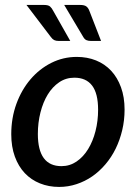

<svg xmlns="http://www.w3.org/2000/svg" viewBox="-20 -748 561 776"><path d="M228.5 -76.5Q262 -76.5 289.5 -95.2Q317 -114 336.2 -145.5Q355.5 -177 366 -218.2Q376.5 -259.5 376.5 -304.5Q376.5 -370.5 352.2 -402.2Q328 -434 280.5 -434Q246.5 -434 219.2 -415.5Q192 -397 173 -366Q154 -335 143.5 -293.5Q133 -252 133 -206.5Q133 -76.5 228.5 -76.5ZM219 7.5Q177 7.5 141.5 -6.8Q106 -21 80.2 -48.2Q54.5 -75.5 40 -115.2Q25.5 -155 25.5 -205.5Q25.5 -271 46.2 -328Q67 -385 103 -427.2Q139 -469.5 187.2 -493.8Q235.5 -518 290.5 -518Q332.5 -518 368 -503.8Q403.5 -489.5 429 -462.2Q454.5 -435 469 -395.2Q483.5 -355.5 483.5 -305Q483.5 -262 474 -222Q464.5 -182 447.5 -147.2Q430.5 -112.5 406.2 -84Q382 -55.5 352.8 -35.2Q323.5 -15 289.5 -3.8Q255.5 7.5 219 7.5ZM304 -728Q321 -728 329 -722Q337 -716 341.5 -703.5L388.5 -582.5H348Q336.5 -582.5 329.2 -585.8Q322 -589 316.5 -598.5L239.5 -728ZM158 -728Q175 -728 182.2 -721.8Q189.5 -715.5 195.5 -703.5L264 -582.5H217.5Q206 -582.5 199 -586Q192 -589.5 185.5 -598.5L87 -728Z"/></svg>

Font: Lato SemiBold
Style: Italic
Weight: 600
Italic angle: -7°
Designer: Lukasz Dziedzic with Adam Twardoch and Botio Nikoltchev
Foundry: tyPoland Lukasz Dziedzic
Version: Version 2.015; 2015-08-06; http://www.latofonts.com/